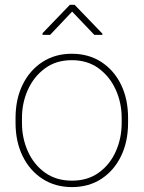

<svg xmlns="http://www.w3.org/2000/svg" viewBox="-20 -759 590 789"><path d="M43.9 -253.9V-274.4Q43.9 -352.1 73.2 -411.4Q102.5 -470.7 154.5 -504.4Q206.5 -538.1 274.9 -538.1Q344.2 -538.1 396.2 -504.4Q448.2 -470.7 477.3 -411.4Q506.3 -352.1 506.3 -274.4V-253.9Q506.3 -176.8 477.3 -117.2Q448.2 -57.6 396.5 -23.9Q344.7 9.8 275.9 9.8Q207 9.8 154.8 -23.9Q102.5 -57.6 73.2 -117.2Q43.9 -176.8 43.9 -253.9ZM70.3 -274.4V-253.9Q70.3 -190.9 94.7 -136.7Q119.1 -82.5 165 -49.6Q210.9 -16.6 275.9 -16.6Q340.3 -16.6 386 -49.6Q431.6 -82.5 455.8 -136.7Q480 -190.9 480 -253.9V-274.4Q480 -336.4 455.6 -390.4Q431.2 -444.3 385.5 -478Q339.8 -511.7 274.9 -511.7Q210.4 -511.7 164.8 -478Q119.1 -444.3 94.7 -390.4Q70.3 -336.4 70.3 -274.4ZM286.6 -739.3 400.9 -620.6V-615.7H367.7L276.4 -711.4L186 -615.7H154.8V-622.6L267.1 -739.3Z"/></svg>

Font: Vazirmatn RD FD Thin
Style: Regular
Weight: 100
Designer: Saber Rastikerdar
Foundry: Saber Rastikerdar
Version: Version 33.003